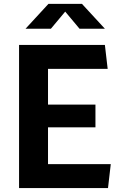

<svg xmlns="http://www.w3.org/2000/svg" viewBox="-20 -959 660 979"><path d="M77.2 0V-730H224.8V0ZM530.7 0H151.4V-122.1H544.8ZM466.7 -309.9H163.9V-425.8H466.7ZM151.4 -607.9V-730H514.8L529 -607.9ZM227.2 -939.4H397.8L514.8 -812.5H385.5L300.2 -914.5H324.8L239.5 -812.5H110.2Z"/></svg>

Font: Monaspace Krypton Var ExLight
Style: Regular
Weight: 200
Designer: Riley Cran and the Lettermatic Team
Version: Version 1.200 (Monaspace Krypton Var)